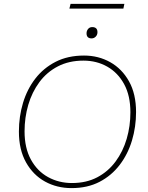

<svg xmlns="http://www.w3.org/2000/svg" viewBox="-20 -955 758 985"><path d="M347 10Q272 10 211 -23.5Q150 -57 113.5 -122Q77 -187 77 -280Q77 -357 98 -427Q119 -497 161 -551.5Q203 -606 265.5 -638Q328 -670 411 -670Q485 -670 545.5 -636Q606 -602 642 -537.5Q678 -473 678 -380Q678 -304 657 -234Q636 -164 594 -109Q552 -54 490.5 -22Q429 10 347 10ZM349 -16Q423 -16 479 -45.5Q535 -75 573 -126.5Q611 -178 630 -243Q649 -308 649 -379Q649 -464 617 -523Q585 -582 530.5 -613Q476 -644 408 -644Q334 -644 277 -614.5Q220 -585 182 -533.5Q144 -482 125 -417Q106 -352 106 -281Q106 -196 138.5 -136.5Q171 -77 226.5 -46.5Q282 -16 349 -16ZM450 -758Q424 -758 424 -784Q424 -797 432 -806.5Q440 -816 453 -816Q480 -816 480 -790Q480 -776 471 -767Q462 -758 450 -758ZM618 -935 613 -911H336L342 -935Z"/></svg>

Font: Work Sans ExtraLight
Style: Italic
Weight: 200
Italic angle: -13°
Designer: Wei Huang
Foundry: Wei Huang
Version: Version 2.012; ttfautohint (v1.8.3)